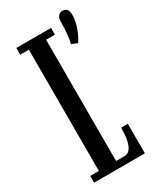

<svg xmlns="http://www.w3.org/2000/svg" viewBox="-190 -803 715 864"><g transform="rotate(-30 167.0 -371.0)"><path d="M251 -592Q257 -615 259.2 -643.5Q261.5 -672 261.5 -697.5Q261.5 -722.5 271 -732Q280.5 -741.5 293 -741.5Q305 -741.5 313.8 -732.8Q322.5 -724 322.5 -703Q322.5 -672 310.2 -638.2Q298 -604.5 281.5 -579.5ZM29.5 0V-35H74.5V-665H29.5V-700H210V-665H164V-35H207.5Q258.5 -35 258.5 -153.5H293.5V0Z"/></g></svg>

Font: Imbue 10pt Medium
Style: Regular
Weight: 500
Designer: Tyler Finck
Foundry: Etcetera Type Company
Version: Version 1.102; ttfautohint (v1.8.3)